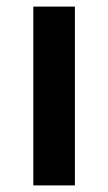

<svg xmlns="http://www.w3.org/2000/svg" viewBox="-20 -562 327 582"><path d="M207 0H81V-542H207Z"/></svg>

Font: Noto Sans Devanagari SemiBold
Style: Regular
Weight: 600
Version: Version 2.003